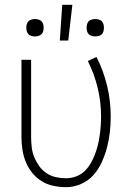

<svg xmlns="http://www.w3.org/2000/svg" viewBox="-20 -768 540 796"><path d="M254 8Q228 8 201.5 2.5Q175 -3 152.5 -17Q130 -31 113.5 -51.5Q97 -72 87 -96.5Q77 -121 73 -147.5Q69 -174 69 -200V-520H109V-200Q109 -179 111.5 -157.5Q114 -136 122 -116.5Q130 -97 142.5 -79.5Q155 -62 173 -50Q191 -38 212 -33.5Q233 -29 254 -29Q274 -29 294 -36Q314 -43 329 -57Q344 -71 354.5 -88.5Q365 -106 372.5 -125Q380 -144 385 -164Q390 -184 393 -204.5Q396 -225 397.5 -245Q399 -265 399 -286Q399 -345 385 -403.5Q371 -462 344 -515L380 -532Q409 -475 424 -412.5Q439 -350 439 -286Q439 -253 435.5 -221Q432 -189 424 -158Q416 -127 402.5 -97Q389 -67 368 -43Q347 -19 316.5 -5.5Q286 8 254 8ZM375 -617Q368 -617 360.5 -619Q353 -621 348 -626Q343 -631 341 -638.5Q339 -646 339 -653Q339 -660 341 -667.5Q343 -675 348 -680Q353 -685 360.5 -687Q368 -689 375 -689Q382 -689 389.5 -687Q397 -685 402 -680Q407 -675 409 -667.5Q411 -660 411 -653Q411 -646 409 -638.5Q407 -631 402 -626Q397 -621 389.5 -619Q382 -617 375 -617ZM125 -617Q118 -617 110.5 -619Q103 -621 98 -626Q93 -631 91 -638.5Q89 -646 89 -653Q89 -660 91 -667.5Q93 -675 98 -680Q103 -685 110.5 -687Q118 -689 125 -689Q132 -689 139.5 -687Q147 -685 152 -680Q157 -675 159 -667.5Q161 -660 161 -653Q161 -646 159 -638.5Q157 -631 152 -626Q147 -621 139.5 -619Q132 -617 125 -617ZM228 -600 238 -748H280L263 -600Z"/></svg>

Font: Iosevka Term Curly Extralight
Style: Regular
Weight: 200
Designer: Belleve Invis
Foundry: Belleve Invis
Version: Version 32.3.0